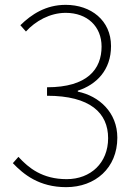

<svg xmlns="http://www.w3.org/2000/svg" viewBox="-20 -759 561 792"><path d="M253 13C373 13 464 -66 464 -191C464 -295 389 -363 301 -381V-385C378 -410 438 -470 438 -569C438 -675 355 -739 251 -739C169 -739 110 -700 64 -655L87 -629C126 -672 186 -706 251 -706C341 -706 399 -649 399 -567C399 -474 341 -399 174 -399V-364C352 -364 426 -293 426 -189C426 -87 354 -20 255 -20C155 -20 98 -66 56 -112L33 -86C77 -40 141 13 253 13Z"/></svg>

Font: Noto Sans JP Thin
Style: Regular
Weight: 100
Designer: Ryoko NISHIZUKA 西塚涼子 (kana, bopomofo & ideographs); Paul D. Hunt (Latin, Greek & Cyrillic); Sandoll Communications 산돌커뮤니
Foundry: Adobe
Version: Version 2.004;hotconv 1.0.118;makeotfexe 2.5.65603